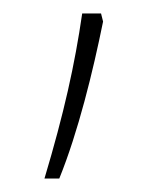

<svg xmlns="http://www.w3.org/2000/svg" viewBox="-20 -136 248 285"><path d="M46 129H68C96 60 118 -30 133 -104L130 -116H102C91 -40 75 32 46 129Z"/></svg>

Font: Noto Sans Devanagari SemiCondensed Thin
Style: Regular
Weight: 100
Width: 4
Designer: Jelle Bosma - Monotype Design Team
Foundry: Monotype Imaging Inc.
Version: Version 2.004